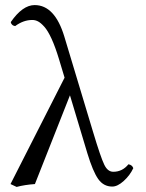

<svg xmlns="http://www.w3.org/2000/svg" viewBox="-20 -718 571 749"><path d="M500 -62Q486.8 -33.7 462.6 -12Q438.5 9.8 418 9.8Q383.8 9.8 363 -19.8Q342.3 -49.3 320.8 -120.1L252.9 -346.2L116.2 0Q75.7 2.9 44.9 11.2L21 0L231.9 -415L210 -487.8Q195.8 -534.7 181.2 -566.7Q166.5 -598.6 152.8 -613.8Q139.2 -628.9 128.4 -634.5Q117.7 -640.1 106 -640.1Q71.3 -640.1 39.1 -616.2Q33.7 -617.7 31.7 -618.4Q29.8 -619.1 26.4 -622.6Q22.9 -626 22 -631.8Q67.9 -698.2 115.2 -698.2Q193.8 -698.2 231 -575.2L342.8 -204.1Q373 -103.5 386.7 -75.7Q399.9 -47.9 421.9 -47.9Q457.5 -47.9 481 -77.1Q495.6 -74.7 500 -62Z"/></svg>

Font: Linux Libertine Display G
Style: Regular
Weight: 400
Designer: Philipp H. Poll
Foundry: Philipp H. Poll
Version: Version 5.0.9